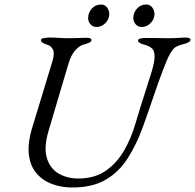

<svg xmlns="http://www.w3.org/2000/svg" viewBox="-20 -820 867 854"><path d="M301 14Q253 14 211.5 -1.5Q170 -17 142.5 -49Q115 -81 108.5 -131Q102 -181 123 -251L213 -547Q224 -583 215.5 -599.5Q207 -616 193 -620Q162 -629 162 -642Q162 -648 175 -650.5Q188 -653 200 -653Q221 -653 242 -651.5Q263 -650 289 -650Q311 -650 330 -651Q349 -652 364 -652Q388 -652 387 -641Q386 -634 376.5 -630Q367 -626 350 -621Q334 -617 315 -596.5Q296 -576 284 -535L196 -238Q174 -164 188.5 -117Q203 -70 241 -48Q279 -26 328 -26Q401 -26 450.5 -60.5Q500 -95 532 -150.5Q564 -206 582 -269Q593 -307 605.5 -346.5Q618 -386 629 -420Q640 -454 646 -474Q666 -534 667.5 -563Q669 -592 656.5 -604Q644 -616 620 -622Q611 -624 602.5 -628.5Q594 -633 594 -640Q594 -646 603.5 -648.5Q613 -651 625 -651Q639 -651 657.5 -651Q676 -651 695 -650.5Q714 -650 727 -650Q742 -650 755.5 -650.5Q769 -651 781 -652Q793 -653 803 -653Q815 -653 821.5 -650.5Q828 -648 827 -642Q826 -630 789 -622Q773 -618 761 -610.5Q749 -603 736 -580Q723 -557 704 -506Q683 -451 661.5 -387Q640 -323 615 -254Q587 -177 548 -116Q509 -55 450 -20.5Q391 14 301 14ZM610 -700Q594 -700 583.5 -712Q573 -724 573 -739Q573 -764 589.5 -782Q606 -800 631 -800Q647 -800 657 -787Q667 -774 667 -757Q667 -742 659 -729Q651 -716 638 -708Q625 -700 610 -700ZM409 -700Q393 -700 382.5 -712Q372 -724 372 -739Q372 -764 388.5 -782Q405 -800 430 -800Q446 -800 456 -787Q466 -774 466 -757Q466 -735 449 -717.5Q432 -700 409 -700Z"/></svg>

Font: EB Garamond
Style: Italic
Weight: 400
Italic angle: -17.2°
Designer: Georg Duffner and Octavio Pardo
Foundry: Georg Duffner
Version: Version 1.001